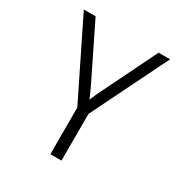

<svg xmlns="http://www.w3.org/2000/svg" viewBox="-170 -858 939 987"><g transform="rotate(30 300.0 -365.0)"><path d="M267 0H333V-277L556 -730H488L332 -412C316 -381 306 -354 301 -343C296 -355 285 -381 270 -412L114 -730H44L267 -277Z"/></g></svg>

Font: JetBrains Mono ExtraLight
Style: Regular
Weight: 240
Monospace: yes
Designer: Philipp Nurullin, Konstantin Bulenkov
Foundry: JetBrains
Version: Version 2.305